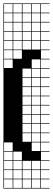

<svg xmlns="http://www.w3.org/2000/svg" viewBox="-20 -827 308 1115"><path d="M164.3 -803.6V-753.6H214.3V-803.6ZM110.7 -700H160.7V-750H110.7ZM57.1 -700H107.1V-750H57.1ZM164.3 -700H214.3V-750H164.3ZM3.6 -700H53.6V-750H3.6ZM164.3 -646.4H214.3V-696.4H164.3ZM110.7 -646.4H160.7V-696.4H110.7ZM57.1 -646.4H107.1V-696.4H57.1ZM3.6 -646.4H53.6V-696.4H3.6ZM57.1 -592.9H107.1V-642.9H57.1ZM110.7 -592.9H160.7V-642.9H110.7ZM164.3 -592.9H214.3V-642.9H164.3ZM3.6 -592.9H53.6V-642.9H3.6ZM57.1 -539.3H107.1V-589.3H57.1ZM110.7 -539.3H160.7V-589.3H110.7ZM164.3 -539.3H214.3V-589.3H164.3ZM3.6 -539.3H53.6V-589.3H3.6ZM57.1 -485.7H107.1V-535.7H57.1ZM3.6 -485.7H53.6V-535.7H3.6ZM3.6 -432.1H53.6V-482.1H3.6ZM164.3 -432.1H214.3V-482.1H164.3ZM110.7 -378.6H160.7V-428.6H110.7ZM164.3 -378.6H214.3V-428.6H164.3ZM110.7 -325H160.7V-375H110.7ZM164.3 -325H214.3V-375H164.3ZM164.3 -271.4H214.3V-321.4H164.3ZM110.7 -271.4H160.7V-321.4H110.7ZM164.3 -217.9H214.3V-267.9H164.3ZM110.7 -217.9H160.7V-267.9H110.7ZM164.3 -164.3H214.3V-214.3H164.3ZM110.7 -164.3H160.7V-214.3H110.7ZM110.7 -110.7H160.7V-160.7H110.7ZM164.3 -110.7H214.3V-160.7H164.3ZM164.3 -57.1H214.3V-107.1H164.3ZM110.7 -57.1H160.7V-107.1H110.7ZM110.7 -3.6H160.7V-53.6H110.7ZM164.3 -3.6H214.3V-53.6H164.3ZM3.6 50H53.6V0H3.6ZM164.3 50H214.3V0H164.3ZM57.1 103.6H107.1V53.6H57.1ZM3.6 103.6H53.6V53.6H3.6ZM57.1 210.7H107.1V160.7H57.1ZM110.7 210.7H160.7V160.7H110.7ZM3.6 210.7H53.6V160.7H3.6ZM164.3 210.7H214.3V160.7H164.3ZM110.7 264.3H160.7V214.3H110.7ZM57.1 264.3H107.1V214.3H57.1ZM3.6 264.3H53.6V214.3H3.6ZM164.3 264.3H214.3V214.3H164.3ZM110.7 -803.6V-753.6H160.7V-803.6ZM57.1 -803.6V-753.6H107.1V-803.6ZM3.6 -803.6V-753.6H53.6V-803.6ZM0 107.1H3.6V157.1H53.6V107.1H57.1V157.1H107.1V107.1H110.7V157.1H160.7V107.1H164.3V157.1H214.3V107.1H0V-807.1H267.9V-803.6H217.9V-753.6H267.9V-750H217.9V-700H267.9V-696.4H217.9V-646.4H267.9V-642.9H217.9V-592.9H267.9V-589.3H217.9V-539.3H267.9V-535.7H217.9V-485.7H267.9V-482.1H217.9V-432.1H267.9V-428.6H217.9V-378.6H267.9V-375H217.9V-325H267.9V-321.4H217.9V-271.4H267.9V-267.9H217.9V-217.9H267.9V-214.3H217.9V-164.3H267.9V-160.7H217.9V-110.7H267.9V-107.1H217.9V-57.1H267.9V-53.6H217.9V-3.6H267.9V0H217.9V50H267.9V53.6H217.9V103.6H267.9V107.1H217.9V157.1H267.9V160.7H217.9V210.7H267.9V214.3H217.9V264.3H267.9V267.9H0Z"/></svg>

Font: Jersey 10 Charted
Style: Regular
Weight: 400
Designer: Sarah Cadigan-Fried
Version: Version 1.000; ttfautohint (v1.8.4.7-5d5b)